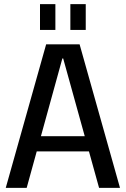

<svg xmlns="http://www.w3.org/2000/svg" viewBox="-20 -916 613 936"><path d="M205 -700H368L565 0H463L288 -631H284L110 0H8ZM139 -252H434V-178H139ZM250 -896V-770H175V-896ZM398 -896V-770H323V-896Z"/></svg>

Font: Pathway Extreme SemiCondensed Medium
Style: Regular
Weight: 500
Width: 4
Version: Version 1.001;gftools[0.9.26]